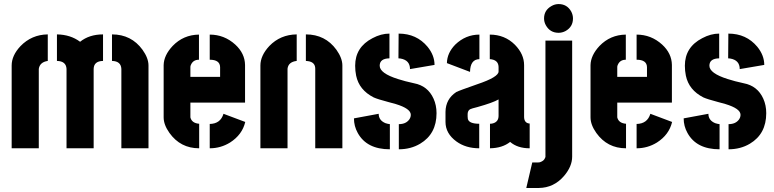

<svg xmlns="http://www.w3.org/2000/svg" viewBox="-20 -726 3791 940"><path d="M37.1 0V-405.3Q37.1 -454.1 80.1 -500Q134.8 -556.6 213.9 -557.6V-427.7Q174.8 -421.9 169.9 -388.7V0ZM258.8 -427.7V-557.6Q325.2 -556.6 372.1 -521.5Q417 -557.6 484.4 -557.6V-427.7Q439.5 -426.8 438.5 -388.7V0H305.7V-388.7Q303.7 -426.8 258.8 -427.7ZM528.3 -427.7V-557.6Q623 -557.6 677.7 -482.4Q707 -441.4 707 -405.3V0H574.2V-388.7Q572.3 -426.8 528.3 -427.7Z M781.2 -151.4V-407.2Q782.2 -455.1 825.2 -501Q877.9 -555.7 954.1 -556.6V-433.6Q925.8 -433.6 915 -409.2Q912.1 -403.3 912.1 -398.4V-349.6H1057.6V-397.5Q1056.6 -433.6 1006.8 -433.6V-556.6Q1078.1 -556.6 1131.8 -507.8Q1178.7 -464.8 1179.7 -408.2V-223.6H912.1V-151.4Q918.9 -123 955.1 -120.1V0Q863.3 0 809.6 -75.2Q781.2 -115.2 781.2 -151.4ZM1006.8 0V-119.1Q1059.6 -120.1 1074.2 -168.9L1180.7 -128.9Q1166 -66.4 1106.4 -28.3Q1060.5 0 1006.8 0Z M1254.9 0V-405.3Q1254.9 -454.1 1298.8 -501Q1352.5 -556.6 1432.6 -557.6V-427.7Q1391.6 -422.9 1387.7 -389.6V0ZM1477.5 -427.7V-557.6Q1572.3 -557.6 1627 -482.4Q1656.2 -441.4 1656.2 -405.3V0H1523.4V-389.6Q1523.4 -421.9 1487.3 -426.8Q1482.4 -427.7 1477.5 -427.7Z M1712.9 -146.5 1834 -168.9Q1834 -136.7 1867.2 -123Q1878.9 -119.1 1888.7 -118.2V4.9Q1775.4 4.9 1731.4 -75.2Q1712.9 -108.4 1712.9 -146.5ZM1718.8 -404.3Q1718.8 -495.1 1803.7 -539.1Q1845.7 -561.5 1886.7 -561.5V-440.4Q1838.9 -439.5 1838.9 -404.3Q1838.9 -367.2 1928.7 -338.9Q1961.9 -328.1 2006.8 -318.4Q2074.2 -305.7 2102.5 -243.2Q2117.2 -210.9 2117.2 -171.9Q2117.2 -70.3 2037.1 -22.5Q1991.2 4.9 1932.6 4.9V-118.2Q1966.8 -118.2 1983.4 -140.6Q1991.2 -151.4 1991.2 -164.1Q1991.2 -194.3 1917 -216.8Q1905.3 -219.7 1880.9 -226.6Q1829.1 -240.2 1809.6 -249Q1738.3 -285.2 1723.6 -355.5Q1718.8 -378.9 1718.8 -404.3ZM1930.7 -440.4 1931.6 -561.5Q2019.5 -561.5 2073.2 -497.1Q2107.4 -455.1 2107.4 -408.2L1987.3 -387.7Q1987.3 -431.6 1940.4 -439.5Q1934.6 -440.4 1930.7 -440.4Z M2161.1 -128.9Q2161.1 -72.3 2214.8 -33.2Q2260.7 0 2326.2 0V-120.1Q2276.4 -120.1 2270.5 -143.6Q2269.5 -149.4 2269.5 -155.3V-168.9Q2270.5 -185.5 2282.2 -191.4Q2287.1 -194.3 2318.4 -202.1Q2394.5 -223.6 2420.9 -239.3V-159.2Q2420.9 -129.9 2393.6 -122.1Q2386.7 -120.1 2378.9 -120.1V0Q2439.5 -1 2477.5 -31.2Q2513.7 0 2573.2 0V-121.1Q2546.9 -123 2545.9 -152.3V-407.2Q2545.9 -460.9 2501 -506.8Q2451.2 -556.6 2377.9 -556.6V-436.5Q2419.9 -433.6 2420.9 -398.4V-376Q2420.9 -348.6 2316.4 -313.5Q2226.6 -282.2 2213.9 -275.4Q2162.1 -241.2 2161.1 -178.7ZM2168 -417 2281.2 -374Q2282.2 -435.5 2327.1 -436.5V-556.6Q2259.8 -556.6 2209 -507.8Q2168.9 -466.8 2168 -417Z M2650.4 -527.3H2781.2V41Q2781.2 88.9 2741.2 135.7Q2691.4 193.4 2618.2 194.3H2556.6L2585.9 69.3H2614.3Q2620.1 69.3 2624.5 67.9Q2628.9 66.4 2632.3 64.5Q2635.7 62.5 2638.7 60.5Q2641.6 58.6 2643.6 55.7Q2645.5 52.7 2647 50.3Q2648.4 47.9 2648.9 45.9Q2649.4 43.9 2650.4 43V41ZM2643.6 -635.7Q2643.6 -675.8 2679.7 -696.3Q2696.3 -706.1 2714.8 -706.1Q2755.9 -706.1 2776.4 -669.9Q2785.2 -653.3 2785.2 -635.7Q2785.2 -594.7 2749 -574.2Q2732.4 -565.4 2714.8 -565.4Q2672.9 -565.4 2652.3 -602.5Q2643.6 -618.2 2643.6 -635.7Z M2871.1 -151.4V-407.2Q2872.1 -455.1 2915 -501Q2967.8 -555.7 3043.9 -556.6V-433.6Q3015.6 -433.6 3004.9 -409.2Q3002 -403.3 3002 -398.4V-349.6H3147.5V-397.5Q3146.5 -433.6 3096.7 -433.6V-556.6Q3168 -556.6 3221.7 -507.8Q3268.6 -464.8 3269.5 -408.2V-223.6H3002V-151.4Q3008.8 -123 3044.9 -120.1V0Q2953.1 0 2899.4 -75.2Q2871.1 -115.2 2871.1 -151.4ZM3096.7 0V-119.1Q3149.4 -120.1 3164.1 -168.9L3270.5 -128.9Q3255.9 -66.4 3196.3 -28.3Q3150.4 0 3096.7 0Z M3327.1 -146.5 3448.2 -168.9Q3448.2 -136.7 3481.4 -123Q3493.2 -119.1 3502.9 -118.2V4.9Q3389.6 4.9 3345.7 -75.2Q3327.1 -108.4 3327.1 -146.5ZM3333 -404.3Q3333 -495.1 3418 -539.1Q3460 -561.5 3501 -561.5V-440.4Q3453.1 -439.5 3453.1 -404.3Q3453.1 -367.2 3543 -338.9Q3576.2 -328.1 3621.1 -318.4Q3688.5 -305.7 3716.8 -243.2Q3731.4 -210.9 3731.4 -171.9Q3731.4 -70.3 3651.4 -22.5Q3605.5 4.9 3546.9 4.9V-118.2Q3581.1 -118.2 3597.7 -140.6Q3605.5 -151.4 3605.5 -164.1Q3605.5 -194.3 3531.2 -216.8Q3519.5 -219.7 3495.1 -226.6Q3443.4 -240.2 3423.8 -249Q3352.5 -285.2 3337.9 -355.5Q3333 -378.9 3333 -404.3ZM3544.9 -440.4 3545.9 -561.5Q3633.8 -561.5 3687.5 -497.1Q3721.7 -455.1 3721.7 -408.2L3601.6 -387.7Q3601.6 -431.6 3554.7 -439.5Q3548.8 -440.4 3544.9 -440.4Z"/></svg>

Font: Post No Bills Jaffna ExtraBold
Style: Regular
Weight: 800
Designer: Kosala Senevirathne, Siva Puranthara, Lasantha Premarathna, Tharique Azeez
Foundry: Mooniak
Version: Version 1.220 ; ttfautohint (v1.6)